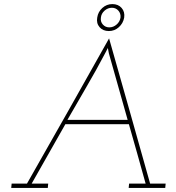

<svg xmlns="http://www.w3.org/2000/svg" viewBox="-20 -920 864 940"><path d="M37 -21 35 0H214L216 -21H135L300 -312H611Q632 -239 652.5 -166Q673 -93 693 -21H612L610 0H789L791 -21H715Q665 -199 615 -376Q565 -553 514 -732Q414 -553 313.5 -376Q213 -199 112 -21ZM310 -333Q356 -414 403.5 -495Q451 -576 494 -658Q495 -660 498 -665.5Q501 -671 508 -685L513 -659L605 -333ZM474 -834Q476 -854 492 -868Q508 -882 528 -882Q547 -882 559.5 -868Q572 -854 570 -834Q567 -814 551 -800Q535 -786 515 -786Q496 -786 483.5 -800Q471 -814 474 -834ZM456 -834Q451 -806 467.5 -787Q484 -768 513 -768Q541 -768 562 -787Q583 -806 588 -834Q592 -862 575.5 -881Q559 -900 530 -900Q502 -900 481 -881Q460 -862 456 -834Z"/></svg>

Font: Josefin Slab ExtraLight
Style: Italic
Weight: 250
Italic angle: -12°
Designer: Santiago Orozco
Foundry: Typemade
Version: Version 2.100